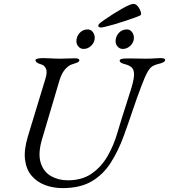

<svg xmlns="http://www.w3.org/2000/svg" viewBox="-20 -951 867 985"><path d="M301 14Q253 14 211.5 -1.5Q170 -17 142.5 -49Q115 -81 108.5 -131Q102 -181 123 -251L213 -547Q224 -583 215.5 -599.5Q207 -616 193 -620Q162 -629 162 -642Q162 -648 175 -650.5Q188 -653 200 -653Q221 -653 242 -651.5Q263 -650 289 -650Q311 -650 330 -651Q349 -652 364 -652Q388 -652 387 -641Q386 -634 376.5 -630Q367 -626 350 -621Q334 -617 315 -596.5Q296 -576 284 -535L196 -238Q174 -164 188.5 -117Q203 -70 241 -48Q279 -26 328 -26Q401 -26 450.5 -60.5Q500 -95 532 -150.5Q564 -206 582 -269Q593 -307 605.5 -346.5Q618 -386 629 -420Q640 -454 646 -474Q666 -534 667.5 -563Q669 -592 656.5 -604Q644 -616 620 -622Q611 -624 602.5 -628.5Q594 -633 594 -640Q594 -646 603.5 -648.5Q613 -651 625 -651Q639 -651 657.5 -651Q676 -651 695 -650.5Q714 -650 727 -650Q742 -650 755.5 -650.5Q769 -651 781 -652Q793 -653 803 -653Q815 -653 821.5 -650.5Q828 -648 827 -642Q826 -630 789 -622Q773 -618 761 -610.5Q749 -603 736 -580Q723 -557 704 -506Q683 -451 661.5 -387Q640 -323 615 -254Q587 -177 548 -116Q509 -55 450 -20.5Q391 14 301 14ZM610 -700Q594 -700 583.5 -712Q573 -724 573 -739Q573 -764 589.5 -782Q606 -800 631 -800Q647 -800 657 -787Q667 -774 667 -757Q667 -742 659 -729Q651 -716 638 -708Q625 -700 610 -700ZM409 -700Q393 -700 382.5 -712Q372 -724 372 -739Q372 -764 388.5 -782Q405 -800 430 -800Q446 -800 456 -787Q466 -774 466 -757Q466 -735 449 -717.5Q432 -700 409 -700ZM525 -815Q519 -814 512 -812Q505 -810 498 -810Q493 -810 488.5 -812Q484 -814 484 -818Q484 -820 485 -822.5Q486 -825 488 -828Q495 -835 515 -849Q535 -863 559.5 -878.5Q584 -894 607 -907Q630 -920 643 -925Q647 -927 650.5 -928Q654 -929 657.5 -930Q661 -931 664 -931Q676 -931 685 -921Q694 -911 699 -899Q704 -887 704 -881Q704 -879 703 -876.5Q702 -874 700 -872Q692 -868 670 -860Q648 -852 620.5 -843Q593 -834 567.5 -826.5Q542 -819 525 -815Z"/></svg>

Font: EB Garamond
Style: Italic
Weight: 400
Italic angle: -17.2°
Designer: Georg Duffner and Octavio Pardo
Foundry: Georg Duffner
Version: Version 1.001